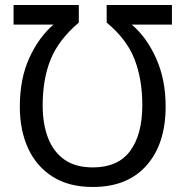

<svg xmlns="http://www.w3.org/2000/svg" viewBox="-20 -734 740 765"><path d="M350 -67Q450 -67 498.5 -132.5Q547 -198 547 -315Q547 -418 516 -498Q485 -578 405 -644V-714H665V-636H505Q565 -585 602.5 -500.5Q640 -416 640 -310Q640 -161 564 -75Q488 11 350 11Q255 11 190.5 -29.5Q126 -70 92.5 -142Q59 -214 59 -309Q59 -420 96.5 -502.5Q134 -585 193 -636H34V-714H294V-644Q213 -575 181.5 -496.5Q150 -418 150 -314Q150 -241 171 -185.5Q192 -130 236 -98.5Q280 -67 350 -67Z"/></svg>

Font: Noto Sans SemiCondensed
Style: Regular
Weight: 400
Width: 4
Designer: Monotype Design Team
Foundry: Monotype Imaging Inc.
Version: Version 2.013; ttfautohint (v1.8.4.7-5d5b)